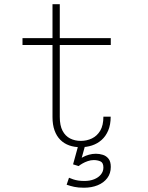

<svg xmlns="http://www.w3.org/2000/svg" viewBox="-20 -678 690 896"><path d="M225 -131.5V-658.5H259V-132.5Q259 -92 272 -67.5Q285 -43 307.2 -31.8Q329.5 -20.5 357 -20.5Q385 -20.5 409 -32Q433 -43.5 447.8 -68.2Q462.5 -93 462.5 -133.5H496.5Q496.5 -96 485 -69Q473.5 -42 454 -24.8Q434.5 -7.5 409.2 0.8Q384 9 356 9Q327 9 303 0.5Q279 -8 261.5 -25.5Q244 -43 234.5 -69.5Q225 -96 225 -131.5ZM85 -468V-500H497V-468ZM372 198Q358 198 347 197Q336 196 326.5 194Q317 192 308.5 189.5Q300 187 291 184L302 151.5Q311.5 155.5 321.8 159Q332 162.5 344.8 164.5Q357.5 166.5 374 166.5Q399.5 166.5 419.5 158.5Q439.5 150.5 451 136.2Q462.5 122 462.5 104Q462.5 81 448.5 75Q434.5 69 417.5 69Q403.5 69 389.8 73.8Q376 78.5 364.8 85Q353.5 91.5 347 97L321 89L345.5 0H377.5L356 78L348.5 69Q354.5 62 366.8 55.2Q379 48.5 395 44Q411 39.5 427.5 39.5Q444 39.5 460 44.5Q476 49.5 486.5 62.8Q497 76 497 101Q497 131.5 480.5 153.2Q464 175 435.8 186.5Q407.5 198 372 198Z"/></svg>

Font: Trispace Thin Thin
Style: Regular
Weight: 250
Version: Version 1.210